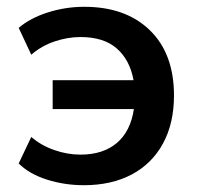

<svg xmlns="http://www.w3.org/2000/svg" viewBox="-20 -535 579 565"><path d="M227 10Q170 10 118 -6.5Q66 -23 35 -54L72 -132Q101 -107 139.5 -93.5Q178 -80 217 -80Q283 -80 323.5 -114Q364 -148 374 -214H135V-299H373Q362 -359 323.5 -392.5Q285 -426 217 -426Q179 -426 140.5 -413Q102 -400 72 -374L35 -453Q69 -482 121 -498.5Q173 -515 228 -515Q350 -515 421 -446Q492 -377 492 -254Q492 -172 459.5 -112.5Q427 -53 367.5 -21.5Q308 10 227 10Z"/></svg>

Font: MulishBold
Style: Bold
Weight: 700
Designer: Vernon Adams
Foundry: Vernon Adams
Version: Version 3.602; ttfautohint (v1.8.3)